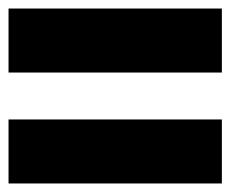

<svg xmlns="http://www.w3.org/2000/svg" viewBox="-20 -585 540 450"><path d="M0 -155V-305H500V-155ZM0 -415V-565H500V-415Z"/></svg>

Font: Rounded Mplus 1c Black
Style: Regular
Weight: 900
Version: Version 1.059.20150529